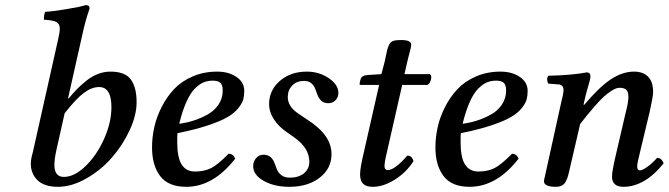

<svg xmlns="http://www.w3.org/2000/svg" viewBox="-20 -718 2605 748"><path d="M231.9 -276.9 199.2 -130.9Q191.9 -97.7 191.9 -75.2Q191.9 -28.8 229 -28.8Q269.5 -28.8 313 -70.6Q356.4 -112.3 385.3 -176.5Q414.1 -240.7 414.1 -300.8Q414.1 -378.9 366.2 -378.9Q337.4 -378.9 307.1 -356.4Q276.9 -334 231.9 -276.9ZM100.1 -80.1Q100.1 -98.6 107.9 -125L206.1 -563Q212.9 -590.8 212.9 -606.9Q212.9 -625 199.5 -632.3Q186 -639.6 150.9 -641.1Q150.9 -659.7 155.8 -671.9Q184.6 -673.3 239 -682.4Q293.5 -691.4 314 -698.2Q329.1 -698.2 329.1 -685.1Q312.5 -637.7 300.8 -583L245.1 -335H248Q265.1 -355.5 280 -370.8Q294.9 -386.2 316.2 -403.3Q337.4 -420.4 361.3 -429.7Q385.3 -439 410.2 -439Q467.8 -439 490 -408Q512.2 -377 512.2 -319.8Q512.2 -269 484.9 -210.2Q457.5 -151.4 415 -103Q372.6 -54.7 315.9 -22.5Q259.3 9.8 206.1 9.8Q152.8 9.8 126.5 -15.6Q100.1 -41 100.1 -80.1Z M847.7 -365.2Q847.7 -386.7 838.6 -395.3Q829.6 -403.8 808.6 -403.8Q789.6 -403.8 773.4 -397.2Q757.3 -390.6 739.7 -373.5Q722.2 -356.4 706.5 -321.8Q690.9 -287.1 678.2 -235.8Q707.5 -239.7 734.4 -248.3Q761.2 -256.8 788.1 -271.5Q814.9 -286.1 831.3 -310.5Q847.7 -335 847.7 -365.2ZM671.4 -199.2Q670.4 -191.4 670.4 -165Q670.4 -104.5 687.7 -77.1Q705.1 -49.8 739.3 -49.8Q776.4 -49.8 802.7 -63.2Q829.1 -76.7 870.6 -119.1Q888.2 -119.1 896.5 -100.1Q811 9.8 705.6 9.8Q635.7 9.8 604 -32Q572.3 -73.7 572.3 -144Q572.3 -182.6 581.1 -222.4Q589.8 -262.2 609.9 -301.5Q629.9 -340.8 658.4 -371.1Q687 -401.4 730.5 -420.2Q773.9 -439 825.7 -439Q871.1 -439 901.4 -418.2Q931.6 -397.5 931.6 -363.8Q931.6 -345.2 927.7 -330.6Q923.8 -315.9 908.4 -296.6Q893.1 -277.3 866.2 -261.7Q839.4 -246.1 789.8 -229.5Q740.2 -212.9 671.4 -199.2Z M966.3 -70.8Q966.3 -89.4 978 -102.3Q989.7 -115.2 1006.3 -115.2Q1023.9 -115.2 1034.2 -106Q1044.4 -96.7 1049.1 -83.7Q1053.7 -70.8 1059.1 -57.6Q1064.5 -44.4 1076.7 -35.2Q1088.9 -25.9 1109.4 -25.9Q1143.6 -25.9 1164.3 -43Q1185.1 -60.1 1185.1 -87.9Q1185.1 -142.6 1123 -185.1L1097.2 -203.1Q1064.5 -225.6 1046.4 -254.2Q1028.3 -282.7 1028.3 -312Q1028.3 -366.2 1070.1 -402.6Q1111.8 -439 1175.3 -439Q1223.1 -439 1260.7 -413.6Q1298.3 -388.2 1298.3 -356Q1298.3 -338.9 1287.1 -327.4Q1275.9 -315.9 1259.3 -315.9Q1242.2 -315.9 1232.2 -325Q1222.2 -334 1217.5 -346.7Q1212.9 -359.4 1208 -372.1Q1203.1 -384.8 1192.6 -393.8Q1182.1 -402.8 1164.1 -402.8Q1136.2 -402.8 1118.7 -385Q1101.1 -367.2 1101.1 -339.8Q1101.1 -302.2 1143.1 -274.9L1174.3 -253.9Q1224.6 -221.7 1248 -188.5Q1271.5 -155.3 1271.5 -117.2Q1271.5 -61.5 1225.6 -25.9Q1179.7 9.8 1107.4 9.8Q1048.3 9.8 1007.3 -13.4Q966.3 -36.6 966.3 -70.8Z M1396 -118.2 1457 -387.2H1386.7Q1380.9 -387.2 1380.9 -389.2Q1380.9 -397.5 1384.8 -409.2Q1388.7 -424.3 1412.6 -425.8L1465.8 -429.2L1479 -479Q1481 -486.8 1483.6 -501Q1486.3 -515.1 1488.5 -523.4Q1490.7 -531.7 1494.6 -541Q1498.5 -550.3 1505.6 -555.2Q1512.7 -560.1 1522.9 -561Q1582 -566.4 1582 -543.9Q1582 -538.6 1578.9 -525.6Q1575.7 -512.7 1571.5 -496.8Q1567.4 -481 1565.9 -474.1L1555.7 -429.2H1654.8Q1663.1 -423.3 1658.7 -407.2Q1654.3 -391.1 1645 -387.2H1546.9L1487.8 -127Q1478 -87.4 1478 -69.8Q1478 -62.5 1481.9 -58.8Q1485.8 -55.2 1489.7 -55.2Q1517.6 -55.2 1566.9 -111.8Q1585.4 -111.8 1590.8 -89.8Q1562 -45.4 1517.6 -17.8Q1473.1 9.8 1432.6 9.8Q1407.2 9.8 1395 -1.7Q1382.8 -13.2 1382.8 -39.1Q1382.8 -62.5 1396 -118.2Z M1951.7 -365.2Q1951.7 -386.7 1942.6 -395.3Q1933.6 -403.8 1912.6 -403.8Q1893.6 -403.8 1877.4 -397.2Q1861.3 -390.6 1843.8 -373.5Q1826.2 -356.4 1810.5 -321.8Q1794.9 -287.1 1782.2 -235.8Q1811.5 -239.7 1838.4 -248.3Q1865.2 -256.8 1892.1 -271.5Q1918.9 -286.1 1935.3 -310.5Q1951.7 -335 1951.7 -365.2ZM1775.4 -199.2Q1774.4 -191.4 1774.4 -165Q1774.4 -104.5 1791.7 -77.1Q1809.1 -49.8 1843.3 -49.8Q1880.4 -49.8 1906.7 -63.2Q1933.1 -76.7 1974.6 -119.1Q1992.2 -119.1 2000.5 -100.1Q1915 9.8 1809.6 9.8Q1739.7 9.8 1708 -32Q1676.3 -73.7 1676.3 -144Q1676.3 -182.6 1685.1 -222.4Q1693.8 -262.2 1713.9 -301.5Q1733.9 -340.8 1762.5 -371.1Q1791 -401.4 1834.5 -420.2Q1877.9 -439 1929.7 -439Q1975.1 -439 2005.4 -418.2Q2035.6 -397.5 2035.6 -363.8Q2035.6 -345.2 2031.7 -330.6Q2027.8 -315.9 2012.5 -296.6Q1997.1 -277.3 1970.2 -261.7Q1943.4 -246.1 1893.8 -229.5Q1844.2 -212.9 1775.4 -199.2Z M2099.1 -12.2Q2099.1 -15.1 2100.3 -20.5Q2101.6 -25.9 2103.5 -33.7Q2105.5 -41.5 2106.4 -46.9L2166.5 -319.8Q2175.3 -352.5 2175.3 -367.2Q2175.3 -387.7 2156.2 -389.2L2116.2 -392.1Q2111.8 -398.9 2111.6 -407.7Q2111.3 -416.5 2116.2 -422.9Q2206.5 -424.8 2266.1 -436Q2280.3 -436 2280.3 -419.9Q2280.3 -413.6 2276.9 -401.1Q2273.4 -388.7 2266.8 -365.5Q2260.3 -342.3 2255.4 -319.8L2253.4 -310.1H2256.3Q2316.4 -380.9 2361.1 -409.9Q2405.8 -439 2450.2 -439Q2484.4 -439 2504.4 -419.7Q2524.4 -400.4 2524.4 -358.9Q2524.4 -342.8 2511.2 -283.2L2473.1 -124Q2462.4 -82 2462.4 -69.8Q2462.4 -54.2 2473.1 -54.2Q2482.4 -54.2 2502 -68.1Q2521.5 -82 2540 -103Q2549.8 -103 2556.2 -96.7Q2562.5 -90.3 2565.4 -82Q2530.8 -37.6 2490.7 -13.9Q2450.7 9.8 2409.2 9.8Q2364.3 9.8 2364.3 -29.8Q2364.3 -51.3 2379.4 -115.2L2416.5 -274.9Q2428.2 -319.3 2428.2 -339.8Q2428.2 -360.8 2419.7 -368.4Q2411.1 -376 2393.1 -376Q2380.9 -376 2363.8 -365.2Q2346.7 -354.5 2332.3 -341.3Q2317.9 -328.1 2297.6 -304.9Q2277.3 -281.7 2267.1 -269Q2256.8 -256.3 2240.2 -234.9L2196.3 -45.9Q2189.9 -16.6 2179.2 -3.4Q2168.5 9.8 2146.5 9.8Q2099.1 9.8 2099.1 -12.2Z"/></svg>

Font: Common Serif Medium
Style: Italic
Weight: 500
Italic angle: -12°
Designer: Philipp H. Poll, Khaled Hosny
Foundry: Stefan Peev, Context Ltd.
Version: Version 1.026